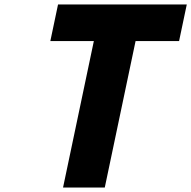

<svg xmlns="http://www.w3.org/2000/svg" viewBox="-20 -845 861 865"><path d="M206.8 -660H402.8L264 0H452L590.8 -660H786.8L821.5 -825H241.5Z"/></svg>

Font: Hussar
Style: BdOblTwo
Weight: 700
Foundry: Cannot Into Space Fonts
Version: Version 2.00